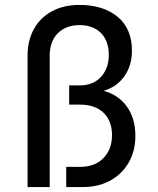

<svg xmlns="http://www.w3.org/2000/svg" viewBox="-20 -760 640 780"><path d="M92 0V-534Q92 -596 118 -642.5Q144 -689 191.5 -714.5Q239 -740 303 -740Q399 -740 457.5 -692Q516 -644 516 -554Q516 -494 485.5 -450.5Q455 -407 401 -391Q461 -375 495.5 -327Q530 -279 530 -208Q530 -147 503 -100Q476 -53 428 -26.5Q380 0 315 0H249V-82H305Q365 -82 400 -117.5Q435 -153 435 -211Q435 -269 400.5 -302Q366 -335 305 -335H261V-413H303Q359 -413 390.5 -448Q422 -483 422 -536Q422 -594 390 -626Q358 -658 303 -658Q248 -658 215 -625Q182 -592 182 -534V0Z"/></svg>

Font: Liga JetBrainsMono Nerd Font
Style: Regular
Weight: 400
Designer: Philipp Nurullin, Konstantin Bulenkov
Foundry: JetBrains
Version: Version 2.225; ttfautohint (v1.8.3)